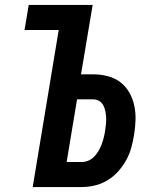

<svg xmlns="http://www.w3.org/2000/svg" viewBox="-20 -755 640 775"><path d="M112 0 217 -634H79L96 -735H354L307 -455H356Q386 -455 415 -447.5Q444 -440 466 -423Q488 -406 502 -381.5Q516 -357 522 -328.5Q528 -300 527 -269.5Q526 -239 521 -210Q517 -184 509.5 -157.5Q502 -131 488.5 -107Q475 -83 456 -62Q437 -41 412.5 -26.5Q388 -12 361.5 -6Q335 0 309 0ZM249 -101H309Q323 -101 336.5 -106.5Q350 -112 360 -122.5Q370 -133 377.5 -145.5Q385 -158 390 -171.5Q395 -185 398.5 -198.5Q402 -212 404 -225Q406 -239 407.5 -252.5Q409 -266 408.5 -279Q408 -292 405.5 -305Q403 -318 397.5 -329Q392 -340 381 -347Q370 -354 356 -354H291Z"/></svg>

Font: Zed Sans Extended
Style: Bold Italic
Weight: 700
Width: 7
Italic angle: -9°
Designer: Belleve Invis
Foundry: Belleve Invis
Version: Version 1.0.0; ttfautohint (v1.8.4)